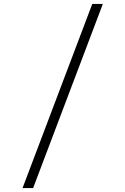

<svg xmlns="http://www.w3.org/2000/svg" viewBox="-20 -850 640 980"><path d="M95 110H149L505 -830H451Z"/></svg>

Font: JetBrains Mono Thin
Style: Regular
Weight: 100
Monospace: yes
Designer: Philipp Nurullin, Konstantin Bulenkov
Foundry: JetBrains
Version: Version 2.305